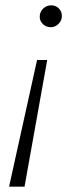

<svg xmlns="http://www.w3.org/2000/svg" viewBox="-20 -546 292 720"><path d="M14 154 119 -321H157L72 154ZM170 -444Q153 -444 141 -455.5Q129 -467 129 -483Q129 -501 141.5 -513.5Q154 -526 172 -526Q189 -526 200.5 -514.5Q212 -503 212 -486Q212 -469 199.5 -456.5Q187 -444 170 -444Z"/></svg>

Font: Montserrat Light
Style: Italic
Weight: 300
Italic angle: -11.3°
Designer: Julieta Ulanovsky
Foundry: Julieta Ulanovsky
Version: Version 9.000; ttfautohint (v1.8.4.7-5d5b)